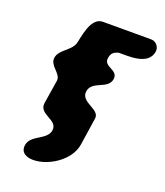

<svg xmlns="http://www.w3.org/2000/svg" viewBox="-136 -612 786 917"><g transform="rotate(20 257.5 -153.0)"><path d="M80 160C74 200 106 214 140 214C217 214 317 151 330 67L351 -73C359 -123 258 -122 267 -181C276 -239 361 -224 370 -280C378 -330 303 -318 310 -365C314 -389 323 -400 350 -407C396 -408 502 -397 514 -472C518 -496 499 -520 474 -520H228C164 -520 155 -407 146 -380C132 -339 76 -323 69 -280C62 -237 124 -218 118 -180L99 -60C90 1 188 -7 179 50C171 102 89 105 80 160Z"/></g></svg>

Font: Asimov Print
Style: Regular
Weight: 500
Designer: Google
Version: Version 2.000980: 2014